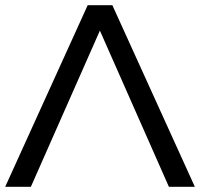

<svg xmlns="http://www.w3.org/2000/svg" viewBox="-21 -720 771 740"><path d="M364 -602 630 0H730L412 -700H317L-1 0H98Z"/></svg>

Font: Montserrat-Alt1 Med
Style: Regular
Weight: 500
Designer: Differentunic
Foundry: Differentunic
Version: Version 7.222